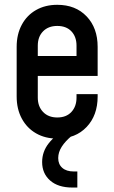

<svg xmlns="http://www.w3.org/2000/svg" viewBox="-20 -578 484 818"><path d="M224 12.5Q172.5 12.5 133.5 -10Q94.5 -32.5 72.8 -73Q51 -113.5 51 -167V-378.5Q51 -432 72.8 -472.5Q94.5 -513 133.5 -535.2Q172.5 -557.5 224 -557.5Q302 -557.5 349 -508.2Q396 -459 396 -378.5V-254.5H126V-339.5H306V-383.5Q306 -421.5 284.2 -444.5Q262.5 -467.5 224 -467.5Q186 -467.5 163.5 -444.5Q141 -421.5 141 -383.5V-162Q141 -124.5 163.5 -101Q186 -77.5 224 -77.5Q262.5 -77.5 284.2 -101Q306 -124.5 306 -162V-177H396V-167Q396 -86.5 349 -37Q302 12.5 224 12.5ZM288 221Q227.5 221 193.5 191Q159.5 161 159.5 112.5Q159.5 68 187.8 32.2Q216 -3.5 268.5 -34H286.5V0Q258.5 23 243.2 46.8Q228 70.5 228 95.5Q228 122 245.5 137.2Q263 152.5 293.5 152.5H309.5V221Z"/></svg>

Font: Mohave Medium
Style: Regular
Weight: 500
Designer: Gumpita Rahayu
Foundry: Tokotype
Version: Version 2.003